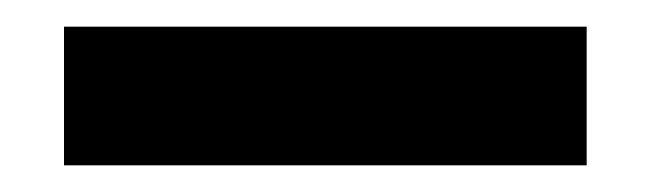

<svg xmlns="http://www.w3.org/2000/svg" viewBox="-20 -737 488 144"><path d="M28 -613V-717H420V-613Z"/></svg>

Font: M PLUS 2 Thin
Style: Bold
Weight: 700
Version: Version 1.001